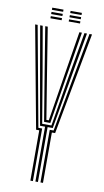

<svg xmlns="http://www.w3.org/2000/svg" viewBox="-99 -947 537 993"><g transform="rotate(10 169.5 -450.5)"><path d="M162.2 0V-288.2H135.8L87.2 -564L46.2 -800H59.5L100.5 -564L145 -300H193.5L237.5 -564L278.8 -800H292L250.8 -564L202.5 -288.2H175.5V0ZM135.8 0V-264.5H119.2L19.8 -800H33L129.2 -276.2H149V0ZM188.8 0V-276.2H209L305.2 -800H318.5L219.2 -264.5H202V0ZM152.8 -311.8 111.2 -564 72.8 -800H86L123.8 -564L162.8 -323.8H175.5L214 -564L252.2 -800H265.5L226.5 -564L185.5 -311.8ZM188.2 -889.5V-900.8H247.5V-889.5ZM92 -845V-856.2H151V-845ZM92 -867.2V-878.5H151V-867.2ZM92 -889.5V-900.8H151V-889.5ZM188.2 -845V-856.2H247.5V-845ZM188.2 -867.2V-878.5H247.5V-867.2Z"/></g></svg>

Font: Big Shoulders Inline Display Thin
Style: Regular
Weight: 400
Version: Version 2.002